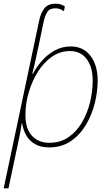

<svg xmlns="http://www.w3.org/2000/svg" viewBox="-39 -790 598 1042"><path d="M-19 232 173 -676Q182 -720 202 -745Q222 -770 263 -770Q281 -770 293.5 -765Q306 -760 313 -755L308 -729Q300 -735 288.5 -740Q277 -745 261 -745Q230 -745 217.5 -724.5Q205 -704 198 -673L171 -543Q164 -512 155 -469.5Q146 -427 136 -389H139Q158 -425 188 -459.5Q218 -494 258 -516Q298 -538 345 -538Q413 -538 452 -487Q491 -436 491 -353Q491 -292 475 -228.5Q459 -165 426.5 -111Q394 -57 344.5 -23.5Q295 10 228 10Q180 10 149 -9Q118 -28 102 -58Q86 -88 81 -121H79Q74 -87 67 -51.5Q60 -16 53 15L7 232ZM229 -15Q288 -15 332 -45Q376 -75 405.5 -125Q435 -175 449.5 -234.5Q464 -294 464 -353Q464 -426 431.5 -469.5Q399 -513 340 -513Q288 -513 243.5 -482.5Q199 -452 167 -401Q135 -350 117 -289Q99 -228 99 -167Q99 -90 135 -52.5Q171 -15 229 -15Z"/></svg>

Font: Noto Sans Disp Thin
Style: Italic
Weight: 100
Italic angle: -12°
Designer: Monotype Design Team
Foundry: Monotype Imaging Inc.
Version: Version 2.000;GOOG;noto-source:20170915:90ef993387c0